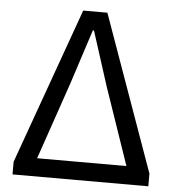

<svg xmlns="http://www.w3.org/2000/svg" viewBox="-52 -782 762 831"><g transform="rotate(5 328.5 -366.5)"><path d="M33 0V-55L276 -733H381L623 -55V0ZM133 -79H521L406 -414L330 -651H325L248 -414Z"/></g></svg>

Font: Noto Sans CJK KR Regular (TTF)
Style: Regular
Weight: 400
Designer: Ryoko NISHIZUKA 西塚涼子 (kana & ideographs); Paul D. Hunt (Latin, Greek & Cyrillic); Wenlong ZHANG 张文龙 (bopomofo); Sandoll 
Foundry: Adobe Systems Incorporated
Version: Version 1.004;PS 1.004;hotconv 1.0.82;makeotf.lib2.5.63406